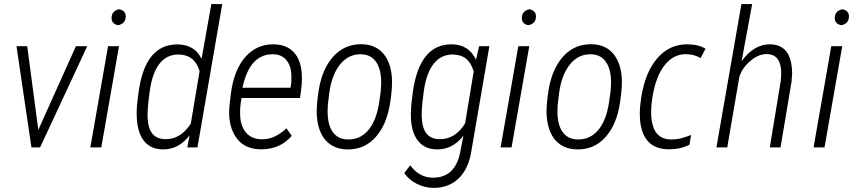

<svg xmlns="http://www.w3.org/2000/svg" viewBox="-20 -731 4243 952"><path d="M115.2 -500.5 169.9 -86.9 356 -501V-502H356.9H410.2H412.6L179.2 -1V0H178.2H137.2H136.2L135.7 -1L62 -500.5V-502H63.5H114.3H115.2Z M565.9 -606Q533.2 -611.8 533.2 -642.1Q533.2 -643.6 533.2 -645.5Q535.6 -677.2 569.8 -685.1H570.3Q603 -679.2 603.5 -649.9Q603.5 -647.5 603 -645Q601.1 -614.3 566.4 -606H565.9ZM482.4 0H481H429.7H428.2V-1.5L515.6 -501V-502H516.6H568.4H569.8V-500.5L482.4 -1Z M721.7 -273.4 715.8 -226.1Q711.9 -187 711.4 -160.6Q711.4 -153.3 711.9 -146.5Q714.4 -93.8 736.1 -67.6Q757.8 -41.5 799.3 -41Q801.3 -41 802.7 -41Q875.5 -41 925.8 -117.2L969.7 -377.9Q946.3 -457.5 871.1 -460.4Q868.7 -460.4 866.2 -460.9Q807.1 -460.9 771.5 -416Q733.9 -369.1 721.7 -273.4ZM733.9 -455.1Q781.7 -510.7 857.9 -510.7Q861.3 -510.7 864.3 -510.7Q946.8 -507.8 979.5 -439L1027.8 -710.9H1082L959 0H908.7L919.9 -60.1Q867.7 9.8 788.1 9.8Q787.1 9.8 786.1 9.8Q721.7 8.8 688.5 -39.6Q657.7 -84 657.7 -169.9Q657.7 -173.8 657.7 -177.2Q658.2 -214.4 668 -280.3Q685.1 -397.9 733.9 -455.1Z M1399.4 -433.6Q1377 -460.4 1336.9 -461.9Q1334 -461.9 1331.1 -461.9Q1276.9 -461.9 1239.3 -422.9Q1200.7 -381.8 1182.1 -295.9H1420.4L1422.9 -308.6Q1425.3 -326.2 1424.8 -344.7Q1424.8 -352.5 1424.8 -360.8Q1422.4 -406.7 1399.4 -433.6ZM1425.8 -56.6Q1368.7 9.3 1275.4 9.3Q1272.9 9.3 1270 9.3Q1187.5 7.8 1147.5 -54.2Q1116.2 -102.1 1116.2 -174.3Q1116.2 -195.3 1119.1 -218.3L1124.5 -264.6Q1139.2 -382.3 1195.8 -447.8Q1251 -511.2 1334.5 -511.2Q1337.4 -511.2 1340.3 -511.2Q1402.3 -509.3 1437.5 -471.2Q1471.7 -433.1 1476.1 -366.7Q1477.1 -353.5 1477.1 -340.8Q1477.1 -314.9 1473.6 -290L1467.8 -246.1V-245.1H1466.3H1177.7L1173.3 -217.3Q1170.4 -196.8 1170.4 -176.3Q1170.4 -167 1170.9 -157.2Q1173.3 -104.5 1200.2 -73.2Q1227.1 -42 1274.4 -40.5Q1276.9 -40.5 1278.8 -40.5Q1314 -40.5 1342.3 -54.2Q1372.6 -68.8 1399.4 -93.8L1400.4 -94.7L1401.4 -93.3L1425.8 -58.6L1426.3 -57.6Z M1612.8 -270 1605.5 -210.9 1604.5 -184.6Q1604.5 -181.2 1604.5 -177.7Q1604.5 -114.7 1628.4 -78.6Q1653.8 -41 1702.6 -39.6Q1705.6 -39.6 1708.5 -39.6Q1765.1 -39.6 1803.7 -83Q1844.7 -128.9 1859.4 -218.3L1867.7 -277.3L1870.1 -316.4Q1870.1 -319.8 1870.1 -323.2Q1870.1 -385.3 1846.2 -421.9Q1820.8 -460.4 1772 -461.9Q1769.5 -461.9 1766.6 -461.9Q1708 -461.9 1667.5 -413.1Q1625 -361.3 1612.8 -270ZM1672.9 -484.9Q1715.3 -511.7 1770.5 -511.7Q1773.4 -511.7 1775.9 -511.7Q1845.2 -509.8 1883.8 -461.4Q1921.9 -413.1 1923.8 -330.6Q1923.8 -327.1 1923.8 -323.2Q1923.8 -282.7 1914.6 -222.2Q1897.9 -111.8 1841.3 -49.8Q1786.6 10.3 1705.1 9.8Q1702.1 9.8 1698.7 9.8Q1634.8 7.8 1596.2 -33.7Q1558.1 -75.2 1551.3 -152.3L1550.3 -170.9Q1550.3 -175.3 1550.3 -180.2Q1550.3 -216.8 1559.6 -279.8Q1570.3 -351.1 1599.6 -403.8Q1628.4 -456.5 1672.9 -484.9Z M2082 -283.7 2074.7 -226.1Q2070.8 -189.5 2070.8 -164.1Q2070.8 -154.8 2071.3 -147Q2076.2 -42 2158.7 -41Q2160.6 -41 2162.1 -41Q2237.8 -41 2286.1 -119.1L2328.6 -376Q2306.6 -457.5 2231.4 -460.4Q2228.5 -460.4 2226.1 -460.9Q2168.9 -460.9 2133.3 -418.5Q2095.7 -374.5 2082 -283.7ZM2093.8 -455.1Q2141.1 -511.2 2217.8 -511.2Q2220.7 -511.2 2224.1 -511.2Q2265.6 -509.8 2295.9 -489.3Q2324.2 -469.7 2339.8 -434.6L2355.5 -501L2356 -502H2356.9H2404.8H2406.2V-500.5L2318.4 10.7Q2305.2 104 2254.4 153.3Q2205.6 200.7 2129.9 200.7Q2126.5 200.7 2123 200.2Q2083.5 199.2 2045.4 179.7Q2026.4 169.9 2011.2 157Q1996.1 144 1984.9 127.9L1983.9 127L1984.9 126.5L2013.2 89.8L2014.2 88.9L2015.1 89.8Q2058.1 147.9 2122.1 149.9Q2125 149.9 2127.9 149.9Q2183.6 149.9 2217.3 116.7Q2252.9 81.5 2263.7 13.2L2277.8 -58.1Q2224.6 9.8 2149.4 9.8Q2147.5 9.8 2145.5 9.8Q2081.5 8.8 2047.9 -39.1Q2017.1 -83 2017.1 -163.6Q2017.1 -170.4 2017.6 -177.2Q2018.1 -215.3 2027.8 -280.8Q2044.9 -397 2093.8 -455.1Z M2600.1 -606Q2567.4 -611.8 2567.4 -642.1Q2567.4 -643.6 2567.4 -645.5Q2569.8 -677.2 2604 -685.1H2604.5Q2637.2 -679.2 2637.7 -649.9Q2637.7 -647.5 2637.2 -645Q2635.3 -614.3 2600.6 -606H2600.1ZM2516.6 0H2515.1H2463.9H2462.4V-1.5L2549.8 -501V-502H2550.8H2602.5H2604V-500.5L2516.6 -1Z M2752.4 -270 2745.1 -210.9 2744.1 -184.6Q2744.1 -181.2 2744.1 -177.7Q2744.1 -114.7 2768.1 -78.6Q2793.5 -41 2842.3 -39.6Q2845.2 -39.6 2848.1 -39.6Q2904.8 -39.6 2943.4 -83Q2984.4 -128.9 2999 -218.3L3007.3 -277.3L3009.8 -316.4Q3009.8 -319.8 3009.8 -323.2Q3009.8 -385.3 2985.8 -421.9Q2960.4 -460.4 2911.6 -461.9Q2909.2 -461.9 2906.2 -461.9Q2847.7 -461.9 2807.1 -413.1Q2764.6 -361.3 2752.4 -270ZM2812.5 -484.9Q2855 -511.7 2910.2 -511.7Q2913.1 -511.7 2915.5 -511.7Q2984.9 -509.8 3023.4 -461.4Q3061.5 -413.1 3063.5 -330.6Q3063.5 -327.1 3063.5 -323.2Q3063.5 -282.7 3054.2 -222.2Q3037.6 -111.8 2981 -49.8Q2926.3 10.3 2844.7 9.8Q2841.8 9.8 2838.4 9.8Q2774.4 7.8 2735.8 -33.7Q2697.8 -75.2 2690.9 -152.3L2689.9 -170.9Q2689.9 -175.3 2689.9 -180.2Q2689.9 -216.8 2699.2 -279.8Q2710 -351.1 2739.3 -403.8Q2768.1 -456.5 2812.5 -484.9Z M3397.9 -13.2Q3353.5 9.3 3297.4 9.3Q3208.5 9.3 3174.3 -57.6Q3152.3 -100.1 3152.3 -165.5Q3152.3 -202.6 3159.2 -247.1Q3179.2 -373 3238.8 -441.9Q3298.8 -511.2 3385.7 -511.2Q3386.2 -511.2 3386.7 -511.2Q3442.9 -511.2 3477.5 -489.7L3478 -488.8L3477.5 -487.8L3454.6 -444.3L3453.6 -443.4L3452.6 -443.8Q3419.9 -462.4 3380.9 -462.4Q3318.4 -462.4 3274.9 -407.2Q3231.4 -351.6 3214.8 -248Q3208.5 -207.5 3208.5 -174.8Q3208.5 -127.4 3221.7 -94.7Q3244.1 -39.6 3308.1 -39.6Q3308.1 -39.6 3308.6 -39.6Q3335.4 -39.6 3357.4 -45.4Q3384.8 -52.7 3404.3 -61L3406.2 -62V-60.1L3398.9 -14.6V-13.7Z M3701.7 -429.7Q3660.2 -395 3646 -350.1L3585.9 0H3532.2L3656.2 -710.9H3709.5L3657.2 -427.7Q3718.3 -511.2 3796.4 -511.2Q3797.9 -511.2 3799.3 -511.2Q3897.9 -509.3 3906.7 -389.2L3907.7 -368.2L3904.8 -326.2L3850.1 0H3796.9L3851.1 -329.1L3853.5 -358.9Q3853.5 -363.3 3853.5 -367.7Q3853.5 -460.9 3783.2 -462.9Q3782.2 -462.9 3781.2 -462.9Q3740.7 -462.9 3701.7 -429.7Z M4151.9 -606Q4119.1 -611.8 4119.1 -642.1Q4119.1 -643.6 4119.1 -645.5Q4121.6 -677.2 4155.8 -685.1H4156.2Q4189 -679.2 4189.5 -649.9Q4189.5 -647.5 4189 -645Q4187 -614.3 4152.3 -606H4151.9ZM4068.4 0H4066.9H4015.6H4014.2V-1.5L4101.6 -501V-502H4102.5H4154.3H4155.8V-500.5L4068.4 -1Z"/></svg>

Font: MAUL Condensed Light Italic
Style: Light Italic
Weight: 300
Italic angle: -12°
Designer: MAUL
Version: Version 1.0; 2020; ttfautohint (v1.8.3)